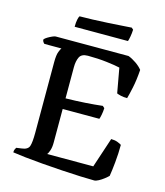

<svg xmlns="http://www.w3.org/2000/svg" viewBox="-124 -952 902 1047"><g transform="rotate(15 326.5 -429.0)"><path d="M507 0Q476 0 428 -2Q380 -4 323.5 -7.5Q267 -11 211.5 -15.5Q156 -20 111 -25Q66 -30 41 -34Q41 -44 44 -51Q47 -58 50 -62L79 -66Q114 -70 121.5 -91.5Q129 -113 129 -168V-567Q129 -607 136.5 -626Q144 -645 148 -649H52Q49 -651 44.5 -657Q40 -663 40 -671Q45 -678 57.5 -685.5Q70 -693 82.5 -698.5Q95 -704 101 -704H512Q534 -696 557 -680Q580 -664 593 -647Q589 -589 579.5 -544.5Q570 -500 564 -480Q543 -480 527 -484Q511 -488 505 -491L480 -630Q455 -636 405 -642Q355 -648 298 -648Q262 -648 251 -625Q240 -602 240 -568V-392Q298 -393 351 -396.5Q404 -400 447 -405L458 -395Q457 -374 453.5 -356.5Q450 -339 447 -332H240V-142Q240 -116 234 -98Q228 -80 222 -73H482L538 -242Q559 -242 574.5 -236Q590 -230 597 -225Q597 -177 592 -126Q587 -75 582 -46Q574 -38 560 -27Q546 -16 531 -8Q516 0 507 0ZM187 -782Q187 -807 190.5 -823Q194 -839 198 -844Q229 -844 271.5 -845.5Q314 -847 357.5 -849.5Q401 -852 436.5 -854.5Q472 -857 489 -858L499 -849Q498 -827 494.5 -808.5Q491 -790 488 -782Z"/></g></svg>

Font: Texturina 72pt SemiBold
Style: Regular
Weight: 600
Designer: Guillermo Torres Carreño
Foundry: Omnibus-Type
Version: Version 1.002; ttfautohint (v1.8.3)